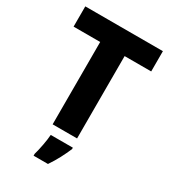

<svg xmlns="http://www.w3.org/2000/svg" viewBox="-222 -918 1029 1157"><g transform="rotate(30 292.5 -339.5)"><path d="M377 -93H207V-666H22V-807H562V-666H377ZM383 -22Q367 15 348 51.5Q329 88 302 128H202V115Q211 84 219 41.5Q227 -1 229 -32H383Z"/></g></svg>

Font: Noto Sans Kannada UI ExtraBold
Style: Regular
Weight: 800
Designer: Jelle Bosma - Monotype Design Team
Foundry: Monotype Imaging Inc.
Version: Version 2.005; ttfautohint (v1.8.4.7-5d5b)